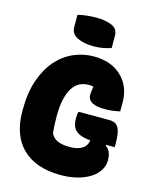

<svg xmlns="http://www.w3.org/2000/svg" viewBox="-139 -1041 928 1153"><g transform="rotate(15 325.0 -464.5)"><path d="M357 -375H547Q576 -375 592 -362.5Q608 -350 615 -321Q622 -292 622 -242V-226H508Q466 -226 436 -232Q406 -238 387 -251Q368 -264 360 -284Q352 -304 352 -333Q352 -345 353 -355.5Q354 -366 357 -375ZM362 -720Q389 -720 413.5 -716Q438 -712 460 -704Q482 -696 500.5 -684.5Q519 -673 535 -657Q566 -627 582 -587.5Q598 -548 598 -498Q598 -488 598 -479Q598 -470 598 -460.5Q598 -451 598 -442Q576 -437 553 -434Q530 -431 504 -431Q453 -431 425.5 -446Q398 -461 398 -492Q398 -504 399.5 -514Q401 -524 403.5 -538.5Q406 -553 412 -572L426 -532Q414 -541 402 -544Q390 -547 374 -547Q343 -547 318 -534Q293 -521 275 -493Q257 -465 247 -421Q237 -377 237 -316V-304Q237 -280 238.5 -255.5Q240 -231 242 -211Q256 -182 284 -169.5Q312 -157 360 -157Q396 -157 420 -166.5Q444 -176 456.5 -193Q469 -210 469 -232Q469 -239 468.5 -246Q468 -253 468 -259Q468 -265 466 -270H572L568 -220Q586 -209 594.5 -187.5Q603 -166 603 -141Q603 -111 591 -87.5Q579 -64 558 -44Q538 -26 506.5 -11Q475 4 435.5 12Q396 20 351 20Q271 20 211 -1.5Q151 -23 110.5 -63.5Q70 -104 50 -161.5Q30 -219 30 -290V-301Q30 -406 57 -484.5Q84 -563 130 -615.5Q176 -668 236 -694Q296 -720 362 -720ZM200 -936Q213 -939 227 -941.5Q241 -944 255.5 -945.5Q270 -947 284.5 -948Q299 -949 312 -949Q371 -949 410.5 -932.5Q450 -916 450 -872V-796Q437 -792 423.5 -788.5Q410 -785 396 -782.5Q382 -780 368 -779Q354 -778 342 -778Q282 -778 241 -797.5Q200 -817 200 -860Z"/></g></svg>

Font: Recursive Casual Black
Style: Regular
Weight: 900
Version: Version 1.047